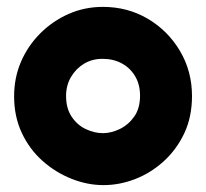

<svg xmlns="http://www.w3.org/2000/svg" viewBox="-20 -521 599 558"><path d="M281 17Q234 17 187.5 -1.5Q141 -20 103 -54Q65 -88 43 -135.5Q21 -183 21 -241Q21 -295 41 -341.5Q61 -388 97 -424Q133 -460 179.5 -480.5Q226 -501 279 -501Q351 -501 409.5 -466.5Q468 -432 503 -373Q538 -314 538 -242Q538 -181 515.5 -133.5Q493 -86 455.5 -52Q418 -18 372.5 -0.5Q327 17 281 17ZM279 -134Q303 -134 328 -146Q353 -158 370 -182Q387 -206 387 -243Q387 -275 373 -299Q359 -323 334.5 -336.5Q310 -350 278 -350Q248 -350 224.5 -336Q201 -322 186.5 -297.5Q172 -273 172 -242Q172 -206 188.5 -181.5Q205 -157 230 -145.5Q255 -134 279 -134Z"/></svg>

Font: Fredoka SemiBold
Style: Regular
Weight: 600
Designer: Ben Nathan
Foundry: Milena B. Brandão, Ben Nathan
Version: Version 2.001